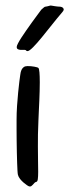

<svg xmlns="http://www.w3.org/2000/svg" viewBox="-20 -665 251 695"><path d="M119.1 -418.9Q121.6 -416.5 122.8 -402.8Q124 -389.2 124 -367.2Q124 -352.5 123.5 -335.4Q123 -318.4 122.3 -300.3Q121.6 -282.2 120.6 -263.9Q119.6 -245.6 119.1 -229Q117.7 -201.7 117.4 -178.5Q117.2 -155.3 117.2 -133.8Q117.2 -105.5 117.7 -82Q118.2 -58.6 118.2 -43Q118.2 -25.9 116.9 -16.8Q115.7 -7.8 111.8 -6.8Q107.4 -5.9 104.5 -2.7Q101.6 0.5 99.1 3.4Q96.7 6.3 93.5 8.5Q90.3 10.7 85.9 9.8Q83.5 9.3 77.6 5.4Q71.8 1.5 65.2 -4.2Q58.6 -9.8 52.7 -17.1Q46.9 -24.4 44.9 -32.2Q43.9 -36.1 43.2 -47.9Q42.5 -59.6 42 -76.2Q41.5 -92.8 41 -113Q40.5 -133.3 40.3 -154.1Q40 -174.8 40 -194.8Q40 -214.8 40 -231Q40 -255.9 41.7 -281.7Q43.5 -307.6 45.7 -330.1Q47.9 -352.5 50 -369.4Q52.2 -386.2 53.2 -393.1Q53.7 -397.5 54.9 -403.1Q56.2 -408.7 58.8 -413.8Q61.5 -418.9 66.4 -422.4Q71.3 -425.8 80.1 -425.8Q92.3 -425.8 104.5 -423.6Q116.7 -421.4 119.1 -418.9ZM205.6 -621.1Q188 -600.6 168.7 -576.2Q149.4 -551.8 131.8 -530.3Q114.3 -508.8 100.1 -494.4Q85.9 -480 79.6 -480Q76.2 -480 75.4 -481.4Q74.7 -482.9 72.3 -483.9Q69.3 -484.9 64 -484.6Q58.6 -484.4 53.5 -484.6Q48.3 -484.9 44.4 -487.1Q40.5 -489.3 40.5 -495.1Q40.5 -499 45.2 -508.1Q49.8 -517.1 57.6 -529.1Q65.4 -541 75 -554.9Q84.5 -568.8 94.5 -582.5Q104.5 -596.2 113.5 -608.4Q122.6 -620.6 129.4 -629.9Q133.3 -632.8 137.5 -637Q141.6 -641.1 145.5 -641.1Q146.5 -641.1 148.9 -641.6Q151.4 -642.1 154.3 -642.8Q157.2 -643.6 159.7 -644.3Q162.1 -645 163.6 -645Q164.1 -645 168.5 -644.3Q172.9 -643.6 177.5 -642.8Q182.1 -642.1 186.3 -641.6Q190.4 -641.1 191.4 -641.1Q191.9 -641.1 196.5 -640.9Q201.2 -640.6 205.1 -638.7Q209 -636.7 210.4 -632.6Q211.9 -628.4 205.6 -621.1Z"/></svg>

Font: Oregano
Style: Regular
Weight: 400
Version: Version 1.000